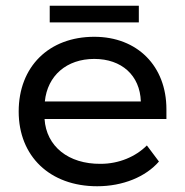

<svg xmlns="http://www.w3.org/2000/svg" viewBox="-20 -638 644 668"><path d="M153 -560H463V-618H153ZM45 -250C45 -94 154 10 318 10C408 10 487 -23 533 -76L491 -132C452 -93 394 -68 330 -68C218 -67 141 -129 135 -224H559V-258C559 -408 458 -510 308 -510C150 -510 45 -406 45 -250ZM136 -285C145 -375 212 -433 308 -433C403 -433 467 -376 470 -285Z"/></svg>

Font: Gully
Style: Regular
Weight: 400
Designer: jaikishan Patel
Foundry: MagicType
Version: Version 1.000;Glyphs 3.2 (3242)